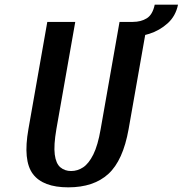

<svg xmlns="http://www.w3.org/2000/svg" viewBox="-20 -794 784 824"><path d="M273 10Q164 10 121 -47.5Q78 -105 102 -240L183 -700H303L222 -240Q210 -170 215 -131Q220 -92 239 -76Q258 -60 285 -60Q313 -60 337 -76Q361 -92 380.5 -131Q400 -170 412 -240L493 -700H613L532 -240Q508 -105 445 -47.5Q382 10 273 10ZM537 -635 550 -700Q585 -700 610 -715.5Q635 -731 644 -774H744Q734 -725 699.5 -694Q665 -663 621 -649Q577 -635 537 -635Z"/></svg>

Font: Cuprum
Style: Bold Italic
Weight: 700
Italic angle: -10°
Designer: Jovanny Lemonad
Foundry: Jovanny Lemonad
Version: Version 3.000